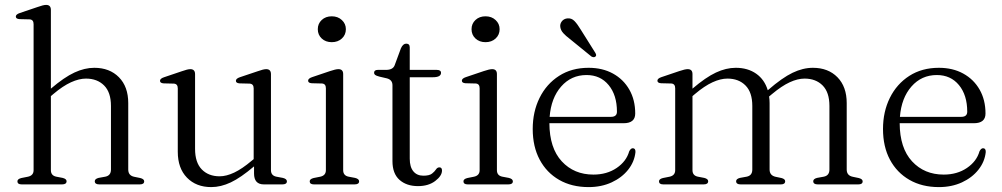

<svg xmlns="http://www.w3.org/2000/svg" viewBox="-20 -752 4085 783"><path d="M187.5 -711.5V-390.5Q242 -437 283.5 -456.2Q325 -475.5 364.5 -475.5Q427 -475.5 465 -437Q503 -398.5 503 -331.5V-60.5Q503 -36 527.5 -31L552 -26Q568 -22 568 -12.5Q568 0 550 0H385Q366.5 0 366.5 -13Q366.5 -22.5 382 -26.5L409.5 -31.5Q432.5 -36 432.5 -60.5V-320Q432.5 -375.5 404.5 -403.5Q376.5 -431.5 330.5 -431.5Q302.5 -431.5 269.5 -416.5Q236.5 -401.5 197.5 -368.5L187.5 -360V-58Q187.5 -36 209.5 -31.5L235.5 -26.5Q251.5 -22.5 251.5 -13Q251.5 0 233 0H68.5Q51 0 51 -12.5Q51 -22 67 -26L94.5 -31.5Q117 -36.5 117 -58V-653.5Q117 -672 101 -673L59.5 -674Q44.5 -675 44.5 -684.5Q44.5 -693.5 61 -699L133.5 -723.5Q157 -732 168 -732Q187.5 -732 187.5 -711.5Z M705 -133V-391.5Q705 -410 689 -411L647.5 -412Q632.5 -413 632.5 -422.5Q632.5 -431.5 649 -437L721.5 -461.5Q745 -470 756 -470Q775.5 -470 775.5 -449.5V-145Q775.5 -89 803 -61Q830.5 -33 875.5 -33Q903 -33 935.2 -48.2Q967.5 -63.5 1006.5 -96.5L1014.5 -103V-391.5Q1014.5 -410 998 -411L957 -412Q942 -413 942 -422.5Q942 -431.5 958 -437L1031 -461.5Q1054.5 -470 1065.5 -470Q1085 -470 1085 -449.5V-58Q1085 -36 1107 -31.5L1133.5 -26.5Q1150 -22.5 1150 -12.5Q1150 0 1131.5 0H1056Q1016 0 1016 -44.5V-73.5Q962 -27.5 921.2 -8.2Q880.5 11 841.5 11Q780 11 742.5 -27.5Q705 -66 705 -133Z M1333 -580Q1308 -580 1292 -595Q1276 -610 1276 -633Q1276 -655.5 1292 -670.5Q1308 -685.5 1333 -685.5Q1358 -685.5 1374.2 -670.2Q1390.5 -655 1390.5 -633Q1390.5 -610 1374.2 -595Q1358 -580 1333 -580ZM1379.5 -450V-58Q1379.5 -36 1401.5 -31.5L1428 -26.5Q1444.5 -22.5 1444.5 -12.5Q1444.5 0 1426 0H1260.5Q1243 0 1243 -12.5Q1243 -22 1259 -26L1286.5 -31.5Q1309 -36.5 1309 -58V-392Q1309 -410.5 1293 -411.5L1251.5 -412.5Q1236.5 -413.5 1236.5 -423Q1236.5 -432 1253 -437.5L1325.5 -462Q1349 -470 1360 -470Q1379.5 -470 1379.5 -450Z M1557.5 -432.5 1527.5 -439.5Q1514 -443 1509.8 -446.5Q1505.5 -450 1505.5 -455Q1505.5 -467 1521 -467H1554Q1582.5 -467 1589.5 -486L1615 -555Q1623.5 -574 1636.5 -574Q1651 -574 1651 -558.5V-467H1761Q1778.5 -467 1778.5 -455Q1778.5 -437 1745.5 -437H1651V-105Q1651 -71 1665.8 -53.2Q1680.5 -35.5 1706.5 -35.5Q1731 -35.5 1741.8 -44Q1752.5 -52.5 1758 -61Q1763.5 -69.5 1772 -69.5Q1782.5 -69.5 1782.5 -56.5Q1782.5 -35 1755 -14Q1727.5 7 1684.5 7Q1638 7 1609.2 -18.5Q1580.5 -44 1580.5 -95V-404.5Q1580.5 -426.5 1557.5 -432.5Z M1960 -580Q1935 -580 1919 -595Q1903 -610 1903 -633Q1903 -655.5 1919 -670.5Q1935 -685.5 1960 -685.5Q1985 -685.5 2001.2 -670.2Q2017.5 -655 2017.5 -633Q2017.5 -610 2001.2 -595Q1985 -580 1960 -580ZM2006.5 -450V-58Q2006.5 -36 2028.5 -31.5L2055 -26.5Q2071.5 -22.5 2071.5 -12.5Q2071.5 0 2053 0H1887.5Q1870 0 1870 -12.5Q1870 -22 1886 -26L1913.5 -31.5Q1936 -36.5 1936 -58V-392Q1936 -410.5 1920 -411.5L1878.5 -412.5Q1863.5 -413.5 1863.5 -423Q1863.5 -432 1880 -437.5L1952.5 -462Q1976 -470 1987 -470Q2006.5 -470 2006.5 -450Z M2570.5 -289Q2570.5 -249.5 2523 -249.5H2220.5Q2221 -148 2271 -94Q2321 -40 2400 -40Q2455 -40 2494.8 -67Q2534.5 -94 2546 -135Q2552.5 -147.5 2560.5 -147.5Q2572 -147.5 2571.5 -132Q2567.5 -92.5 2541.8 -60Q2516 -27.5 2474.2 -8.2Q2432.5 11 2380.5 11Q2311.5 11 2260.2 -18.5Q2209 -48 2180.8 -101Q2152.5 -154 2152.5 -226Q2152.5 -296.5 2180.5 -353Q2208.5 -409.5 2259.8 -442.5Q2311 -475.5 2380.5 -475.5Q2437 -475.5 2479.8 -452Q2522.5 -428.5 2546.5 -386.5Q2570.5 -344.5 2570.5 -289ZM2372 -446Q2309.5 -446 2268.5 -399.2Q2227.5 -352.5 2221.5 -275.5H2471.5Q2496 -275.5 2496 -296.5Q2496 -364 2462.2 -405Q2428.5 -446 2372 -446ZM2348.5 -631 2407.5 -537Q2410 -533 2411 -528.8Q2412 -524.5 2408.5 -521.5Q2402.5 -516 2392 -521.5L2303.5 -593.5Q2287.5 -605.5 2277.2 -616.8Q2267 -628 2265 -641.5Q2263 -654 2270.8 -664.5Q2278.5 -675 2293 -677Q2310.5 -679 2322.8 -666.2Q2335 -653.5 2348.5 -631Z M2804 -450V-390.5Q2858.5 -437 2899.8 -456.2Q2941 -475.5 2980.5 -475.5Q3029.5 -475.5 3063.8 -451.5Q3098 -427.5 3111 -384L3113 -385.5Q3170 -435 3212.2 -455.2Q3254.5 -475.5 3295 -475.5Q3357.5 -475.5 3395.2 -437Q3433 -398.5 3433 -331.5V-60.5Q3433 -36 3458 -31L3482 -26Q3498 -22 3498 -12.5Q3498 0 3480.5 0H3315Q3296.5 0 3296.5 -13Q3296.5 -22.5 3312 -26.5L3339.5 -31.5Q3362.5 -36 3362.5 -60.5V-320Q3362.5 -375.5 3334.8 -403.5Q3307 -431.5 3261 -431.5Q3233 -431.5 3200.5 -416.5Q3168 -401.5 3128.5 -368.5L3116.5 -358.5Q3118.5 -345.5 3118.5 -331.5V-60.5Q3118.5 -36.5 3143 -31L3167 -26Q3182 -22 3182 -13Q3182 0 3164.5 0H3000.5Q2982 0 2982 -13Q2982 -22.5 2997.5 -26.5L3025 -31.5Q3048 -36 3048 -60.5V-320Q3048 -375.5 3020.2 -403.5Q2992.5 -431.5 2946.5 -431.5Q2918.5 -431.5 2885.8 -416.5Q2853 -401.5 2814 -368.5L2804 -360V-58Q2804 -36 2826 -31.5L2852 -26.5Q2868 -22.5 2868 -13Q2868 0 2849.5 0H2685Q2667.5 0 2667.5 -12.5Q2667.5 -22 2683.5 -26L2711 -31.5Q2733.5 -36.5 2733.5 -58V-392Q2733.5 -410.5 2717.5 -411.5L2676 -412.5Q2661 -413.5 2661 -423Q2661 -432 2677.5 -437.5L2750 -462Q2773.5 -470 2784.5 -470Q2804 -470 2804 -450Z M3999 -289Q3999 -249.5 3951.5 -249.5H3649Q3649.5 -148 3699.5 -94Q3749.5 -40 3828.5 -40Q3883.5 -40 3923.2 -67Q3963 -94 3974.5 -135Q3981 -147.5 3989 -147.5Q4000.5 -147.5 4000 -132Q3996 -92.5 3970.2 -60Q3944.5 -27.5 3902.8 -8.2Q3861 11 3809 11Q3740 11 3688.8 -18.5Q3637.5 -48 3609.2 -101Q3581 -154 3581 -226Q3581 -296.5 3609 -353Q3637 -409.5 3688.2 -442.5Q3739.5 -475.5 3809 -475.5Q3865.5 -475.5 3908.2 -452Q3951 -428.5 3975 -386.5Q3999 -344.5 3999 -289ZM3800.5 -446Q3738 -446 3697 -399.2Q3656 -352.5 3650 -275.5H3900Q3924.5 -275.5 3924.5 -296.5Q3924.5 -364 3890.8 -405Q3857 -446 3800.5 -446Z"/></svg>

Font: Fraunces 9pt Light
Style: Regular
Weight: 300
Version: Version 1.000;[0bf87f6ff]